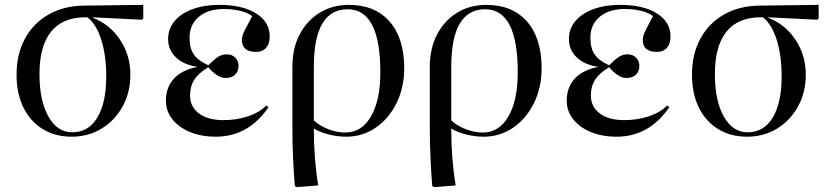

<svg xmlns="http://www.w3.org/2000/svg" viewBox="-20 -547 3420 788"><path d="M274 14Q206 14 155 -17.5Q104 -49 76 -106Q48 -163 48 -240Q48 -325 82.5 -388.5Q117 -452 179.5 -487.5Q242 -523 325 -524L568 -527V-471L562 -466L361 -476V-474Q431 -447 473 -383.5Q515 -320 515 -241Q515 -168 483.5 -110.5Q452 -53 397.5 -19.5Q343 14 274 14ZM276 -4Q343 -4 379.5 -64.5Q416 -125 416 -234Q416 -320 395.5 -384Q375 -448 339 -476H330Q237 -476 189.5 -417Q142 -358 142 -243Q142 -134 178.5 -69Q215 -4 276 -4Z M866 14Q806 14 760 -5Q714 -24 687.5 -57.5Q661 -91 661 -134Q661 -189 694 -224.5Q727 -260 789 -272V-273Q734 -281 702 -311.5Q670 -342 670 -387Q670 -429 696.5 -460.5Q723 -492 770.5 -509.5Q818 -527 880 -527Q975 -527 1031 -492Q1087 -457 1087 -397Q1087 -367 1072 -350.5Q1057 -334 1031 -334Q973 -334 973 -383Q973 -392 976 -402Q979 -412 988.5 -430.5Q998 -449 1015 -481Q997 -495 966 -502.5Q935 -510 899 -510Q834 -510 796 -478Q758 -446 758 -392Q758 -349 775.5 -323.5Q793 -298 835 -279Q861 -305 876.5 -314.5Q892 -324 911 -324Q932 -324 945.5 -310.5Q959 -297 959 -276Q959 -254 945 -240.5Q931 -227 905 -227Q873 -227 835 -271Q795 -247 777.5 -220Q760 -193 760 -155Q760 -109 796.5 -81.5Q833 -54 897 -54Q952 -54 999 -70Q1046 -86 1073 -114L1082 -107Q999 14 866 14Z M1197 221 1190 216Q1186 168 1183 106Q1180 44 1180 -17V-273Q1180 -348 1209.5 -405Q1239 -462 1291.5 -494.5Q1344 -527 1412 -527Q1519 -527 1579 -458.5Q1639 -390 1639 -267Q1639 -188 1607.5 -124Q1576 -60 1522 -23Q1468 14 1401 14Q1364 14 1327.5 4.5Q1291 -5 1269 -19H1268Q1268 104 1286 214ZM1397 -3Q1464 -3 1502.5 -69Q1541 -135 1541 -250Q1541 -509 1407 -509Q1268 -509 1268 -272V-53Q1291 -31 1327 -17Q1363 -3 1397 -3Z M1761 221 1754 216Q1750 168 1747 106Q1744 44 1744 -17V-273Q1744 -348 1773.5 -405Q1803 -462 1855.5 -494.5Q1908 -527 1976 -527Q2083 -527 2143 -458.5Q2203 -390 2203 -267Q2203 -188 2171.5 -124Q2140 -60 2086 -23Q2032 14 1965 14Q1928 14 1891.5 4.5Q1855 -5 1833 -19H1832Q1832 104 1850 214ZM1961 -3Q2028 -3 2066.5 -69Q2105 -135 2105 -250Q2105 -509 1971 -509Q1832 -509 1832 -272V-53Q1855 -31 1891 -17Q1927 -3 1961 -3Z M2511 14Q2451 14 2405 -5Q2359 -24 2332.5 -57.5Q2306 -91 2306 -134Q2306 -189 2339 -224.5Q2372 -260 2434 -272V-273Q2379 -281 2347 -311.5Q2315 -342 2315 -387Q2315 -429 2341.5 -460.5Q2368 -492 2415.5 -509.5Q2463 -527 2525 -527Q2620 -527 2676 -492Q2732 -457 2732 -397Q2732 -367 2717 -350.5Q2702 -334 2676 -334Q2618 -334 2618 -383Q2618 -392 2621 -402Q2624 -412 2633.5 -430.5Q2643 -449 2660 -481Q2642 -495 2611 -502.5Q2580 -510 2544 -510Q2479 -510 2441 -478Q2403 -446 2403 -392Q2403 -349 2420.5 -323.5Q2438 -298 2480 -279Q2506 -305 2521.5 -314.5Q2537 -324 2556 -324Q2577 -324 2590.5 -310.5Q2604 -297 2604 -276Q2604 -254 2590 -240.5Q2576 -227 2550 -227Q2518 -227 2480 -271Q2440 -247 2422.5 -220Q2405 -193 2405 -155Q2405 -109 2441.5 -81.5Q2478 -54 2542 -54Q2597 -54 2644 -70Q2691 -86 2718 -114L2727 -107Q2644 14 2511 14Z M3046 14Q2978 14 2927 -17.5Q2876 -49 2848 -106Q2820 -163 2820 -240Q2820 -325 2854.5 -388.5Q2889 -452 2951.5 -487.5Q3014 -523 3097 -524L3340 -527V-471L3334 -466L3133 -476V-474Q3203 -447 3245 -383.5Q3287 -320 3287 -241Q3287 -168 3255.5 -110.5Q3224 -53 3169.5 -19.5Q3115 14 3046 14ZM3048 -4Q3115 -4 3151.5 -64.5Q3188 -125 3188 -234Q3188 -320 3167.5 -384Q3147 -448 3111 -476H3102Q3009 -476 2961.5 -417Q2914 -358 2914 -243Q2914 -134 2950.5 -69Q2987 -4 3048 -4Z"/></svg>

Font: Display Regular
Style: Regular
Weight: 400
Designer: Latin by Veronika Burian and Jose Scaglione. Greek by Irene Vlachou. Cyrillic by Vera Evstafieva.
Foundry: TypeTogether
Version: Version 3.002